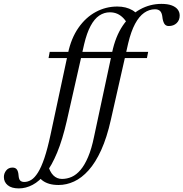

<svg xmlns="http://www.w3.org/2000/svg" viewBox="-196 -748 968 1014"><path d="M586.5 -474 580 -441.5H60.5L66.5 -474ZM163 -466.5Q180 -546.5 218.5 -601.5Q257 -656.5 310 -685Q363 -713.5 423.5 -713.5Q447 -713.5 467 -708.5Q487 -703.5 503.2 -694Q519.5 -684.5 531 -669.5L483.5 -611.5Q471 -636 456 -651.8Q441 -667.5 423.5 -675.2Q406 -683 384 -683Q354 -683 328.2 -665.8Q302.5 -648.5 282.5 -611.2Q262.5 -574 248.5 -515L156.5 -108.5Q134 -10.5 105.8 57.8Q77.5 126 44.8 167.8Q12 209.5 -23.8 228.2Q-59.5 247 -96.5 247Q-135 247 -155.2 230.2Q-175.5 213.5 -175.5 187Q-175.5 167.5 -163.2 152.2Q-151 137 -130 137Q-114.5 137 -107 147Q-99.5 157 -98 178Q-96.5 199 -88.8 206Q-81 213 -68 213Q-49 213 -31 202Q-13 191 4.5 163.2Q22 135.5 38.5 86.8Q55 38 71 -37ZM396 -471Q414 -556 452.5 -612.8Q491 -669.5 543.8 -698.5Q596.5 -727.5 656.5 -727.5Q689.5 -727.5 710.8 -719.5Q732 -711.5 742.5 -697.8Q753 -684 753 -666Q753 -641.5 737 -626Q721 -610.5 695 -610.5Q678.5 -610.5 671 -624.2Q663.5 -638 661.5 -659Q659 -680 649.8 -689.5Q640.5 -699 622.5 -699Q592 -699 565.2 -680.2Q538.5 -661.5 517.2 -621.8Q496 -582 481 -519.5L389.5 -115.5Q368.5 -21.5 338.5 44.5Q308.5 110.5 272 151.2Q235.5 192 195.2 210.5Q155 229 113.5 229Q85.5 229 64.2 222.8Q43 216.5 28.2 205.2Q13.5 194 5.5 179.5L56.5 120.5Q66.5 159 85.5 178Q104.5 197 131.5 197Q158 197 182.8 186Q207.5 175 229.2 149.5Q251 124 269.2 81.2Q287.5 38.5 300.5 -25Z"/></svg>

Font: Newsreader 48pt
Style: Italic
Weight: 400
Italic angle: -17°
Version: Version 1.003